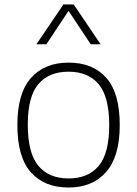

<svg xmlns="http://www.w3.org/2000/svg" viewBox="-20 -828 612 857"><path d="M57.5 -270Q57.5 -411.5 118.2 -480Q179 -548.5 286 -548.5Q394 -548.5 454.2 -480.8Q514.5 -413 514.5 -270Q514.5 -129 453.5 -60Q392.5 9 286 9Q178 9 117.8 -59Q57.5 -127 57.5 -270ZM467.5 -269Q467.5 -396 420.5 -452Q373.5 -508 286 -508Q198.5 -508 151.2 -452.5Q104 -397 104 -271.5Q104 -144.5 151.2 -88Q198.5 -31.5 286 -31.5Q373.5 -31.5 420.5 -87.5Q467.5 -143.5 467.5 -269ZM429 -630.5H385L286 -779.5L187 -630.5H142.5L263 -808H309Z"/></svg>

Font: Encode Sans Semi Expanded ExLight
Style: Regular
Weight: 275
Width: 6
Designer: Multiple Designers
Foundry: Impallari Type
Version: Version 2.000